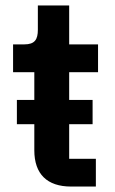

<svg xmlns="http://www.w3.org/2000/svg" viewBox="-20 -685 421 705"><path d="M332 0H241C153 0 106 -46 106 -133V-229H42V-318H106V-420H28V-522H69C108 -522 119 -540 119 -576V-665H234V-522H340V-420H234V-318H320V-229H234V-102H332Z"/></svg>

Font: Plexus Sans SemiBold
Style: Regular
Weight: 600
Version: Version 2.001;PS 002.001;hotconv 1.0.70;makeotf.lib2.5.58329